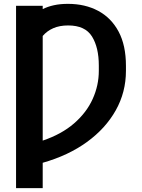

<svg xmlns="http://www.w3.org/2000/svg" viewBox="-20 -757 725 981"><path d="M198.2 -727.5V-710.4Q223.1 -723.1 255.1 -730.2Q287.1 -737.3 327.1 -737.3Q414.6 -737.3 481.4 -701.7Q548.3 -666 585.9 -595.7Q623.5 -525.4 623.5 -420.4V-395Q623.5 -286.1 571.5 -193.4Q519.5 -100.6 424.3 -31.5Q329.1 37.6 198.2 74.7V204.1H62V-727.5ZM198.2 -38.6Q294.9 -71.3 358.6 -126.7Q422.4 -182.1 453.6 -251.5Q484.9 -320.8 484.9 -395V-422.4Q484.9 -514.2 450 -570.6Q415 -627 328.1 -627Q284.2 -627 252 -612.8Q219.7 -598.6 198.2 -573.2Z"/></svg>

Font: Inter Display Semi Bold
Style: Regular
Weight: 600
Designer: Rasmus Andersson
Foundry: rsms
Version: Version 4.000;git-37864ae